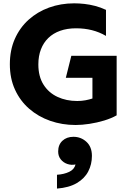

<svg xmlns="http://www.w3.org/2000/svg" viewBox="-20 -735 792 1152"><path d="M433.6 15Q352.4 15 281 -10.1Q209.6 -35.1 155.2 -82.4Q100.9 -129.6 70 -197.1Q39.1 -264.6 39.1 -349.5Q39.1 -433.8 68.8 -501.2Q98.5 -568.6 151.4 -616.4Q204.4 -664.2 274.4 -689.6Q344.4 -715 425.1 -715Q454.8 -715 486.4 -711.5Q518.1 -708 551 -699.4Q583.9 -690.8 615.9 -675.8V-519.5Q576 -542.8 531.4 -554Q486.8 -565.2 435.9 -565.2Q383.2 -565.2 341.2 -550.3Q299.2 -535.4 270.1 -507.2Q241 -479.1 225.6 -439Q210.1 -398.9 210.1 -348.5Q210.1 -276.1 241.1 -227.2Q272.1 -178.2 325.1 -153.6Q378 -129 443.6 -129Q469.5 -129 493 -133.4Q516.5 -137.9 534.6 -144V-268H374.9L407.9 -400H679.9V-43Q648.5 -25.1 605.3 -11.9Q562.1 1.2 516.8 8.1Q471.4 15 433.6 15ZM321.9 396.5V313.6Q364.4 310.8 395.1 296.1Q425.9 281.5 433.1 251.8Q407.8 257 383.8 248.8Q359.9 240.6 344.4 221.1Q329 201.6 329 174Q329 133.6 354.4 109.7Q379.9 85.8 420.5 85.8Q465.8 85.8 498.6 115.9Q531.5 146.1 531.5 200.4Q531.5 251.4 509.3 293.9Q487.1 336.4 440.6 363.6Q394.1 390.9 321.9 396.5Z"/></svg>

Font: Geologica-Sharp
Style: Regular
Weight: 100
Designer: Sindre Bremnes, Frode Helland
Foundry: Monokrom Skriftforlag AS
Version: Version 1.010;gftools[0.9.28]